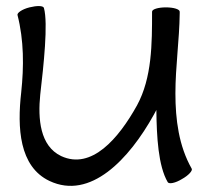

<svg xmlns="http://www.w3.org/2000/svg" viewBox="-20 -571 685 625"><path d="M37 -522C58 -440 58 -354 49 -270C36 -156 42 -29 141 18C274 81 400 -52 481 -198C484 -203 486 -208 489 -213C490 -126 495 -31 526 22C530 29 551 25 572 12C594 0 608 -16 604 -22C562 -96 551 -182 551 -267C551 -354 564 -441 565 -528V-529C565 -530 565 -532 565 -533C565 -541 545 -547 520 -547C495 -547 475 -541 475 -533C475 -429 475 -318 426 -228C366 -120 278 -17 179 -63C110 -96 103 -184 111 -263C122 -358 137 -495 123 -545C121 -553 100 -553 76 -547C52 -541 35 -529 37 -522Z"/></svg>

Font: Nupuram
Style: Regular
Weight: 400
Designer: Santhosh Thottingal (santhosh.thottingal@gmail.com)
Foundry: SMC
Version: Version 1.000